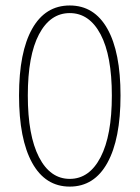

<svg xmlns="http://www.w3.org/2000/svg" viewBox="-20 -672 512 704"><path d="M49.8 -321.8Q49.8 -481 97.9 -566.4Q146 -651.9 235.8 -651.9Q325.7 -651.9 373.8 -566.4Q421.9 -481 421.9 -321.8Q421.9 -162.1 373.8 -75Q325.7 12.2 235.8 12.2Q146 12.2 97.9 -75Q49.8 -162.1 49.8 -321.8ZM390.1 -321.8Q390.1 -467.8 348.9 -545.9Q307.6 -624 235.8 -624Q164.1 -624 123 -546.1Q82 -468.3 82 -321.8Q82 -175.3 123 -95.7Q164.1 -16.1 235.8 -16.1Q307.6 -16.1 348.9 -95.7Q390.1 -175.3 390.1 -321.8Z"/></svg>

Font: Source Sans 3 ExtraLight
Style: Regular
Weight: 200
Designer: Paul D. Hunt
Foundry: Adobe
Version: Version 3.052;hotconv 1.1.0;makeotfexe 2.6.0